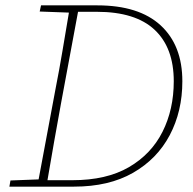

<svg xmlns="http://www.w3.org/2000/svg" viewBox="-20 -696 719 716"><path d="M128 -653 133 -676H343Q498 -676 579 -601.5Q660 -527 660 -393Q660 -281 613 -192Q566 -103 476 -51.5Q386 0 256 0H15L19 -23L124 -27L187 -364Q201 -435 213 -506.5Q225 -578 237 -649ZM208 -313Q195 -241 182 -168.5Q169 -96 157 -24H250Q377 -24 460.5 -72.5Q544 -121 586 -204.5Q628 -288 628 -393Q628 -518 556.5 -585Q485 -652 341 -652H271Z"/></svg>

Font: Source Serif 4 SmText ExtraLight
Style: Italic
Weight: 200
Italic angle: -12°
Designer: Frank Grießhammer
Foundry: Adobe
Version: Version 4.005;hotconv 1.1.0;makeotfexe 2.6.0